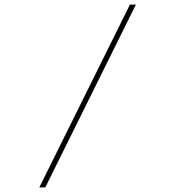

<svg xmlns="http://www.w3.org/2000/svg" viewBox="-20 -720 778 835"><path d="M151 95 545 -700H571L177 95Z"/></svg>

Font: Lexend Peta Thin
Style: Regular
Weight: 250
Version: Version 1.007